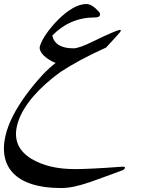

<svg xmlns="http://www.w3.org/2000/svg" viewBox="-180 -510 756 971"><path d="M439 333Q446.8 333 450 334.5Q453.1 335.9 451.2 341.3Q450.2 344.2 445.3 347.9Q440.4 351.6 431.2 354Q428.2 355.5 389.9 369.6Q351.6 383.8 281.7 408.7Q235.8 424.8 197.5 433.1Q159.2 441.4 127 440.9Q42 440.9 -19 421.1Q-80.1 401.4 -115.2 363.8Q-150.4 326.2 -158.2 271Q-166 215.8 -143.6 145.5Q-114.3 55.2 -31.7 -52.2Q3.4 -98.1 36.9 -133.1Q70.3 -168 101.1 -191.4Q82 -199.2 66.2 -209.5Q50.3 -219.7 39.3 -231.2Q28.3 -242.7 23.4 -254.6Q18.6 -266.6 22 -277.3Q31.7 -307.1 55.4 -340.8Q79.1 -374.5 112.8 -409.2Q151.4 -447.8 188.2 -468.8Q225.1 -489.7 256.8 -489.7Q286.1 -489.7 321.8 -448.7Q324.2 -445.8 325.4 -441.4Q326.7 -437 325.7 -433.6Q322.3 -421.9 301.3 -421.9Q235.8 -421.9 181.6 -398.4Q127.4 -375 84.5 -330.1Q98.6 -265.6 191.9 -265.6Q205.1 -265.6 229.5 -273.9Q253.9 -282.2 289.1 -299.8Q352.1 -330.6 385.5 -344.5Q418.9 -358.4 425.8 -358.9Q432.1 -358.9 430.7 -353.5Q429.7 -350.6 426 -345.9Q422.4 -341.3 413.8 -332Q405.3 -322.8 391.4 -307.6Q377.4 -292.5 356.4 -269.5Q285.2 -237.3 226.3 -205.6Q167.5 -173.8 124.5 -145Q85.9 -117.2 51.5 -86.4Q17.1 -55.7 -10.7 -23.4Q-38.6 8.8 -58.6 42Q-78.6 75.2 -88.9 107.4Q-127.4 229 -20.5 293.5Q22.9 319.3 77.4 332.3Q131.8 345.2 199.7 345.2Q234.4 345.2 293.5 342.3Q352.5 339.4 439 333Z"/></svg>

Font: XB Zar
Style: Italic
Weight: 400
Italic angle: -12°
Designer: Behnam
Foundry: Irmug
Version: Version 8.005 2009